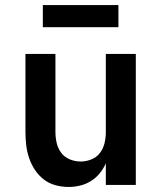

<svg xmlns="http://www.w3.org/2000/svg" viewBox="-20 -734 640 762"><path d="M252 8Q226 8 200 1Q174 -6 153.5 -22Q133 -38 118.5 -60Q104 -82 95.5 -107Q87 -132 84 -158Q81 -184 81 -210V-520H200V-210Q200 -188 205 -166.5Q210 -145 223 -127.5Q236 -110 257 -101.5Q278 -93 300 -93Q322 -93 343 -101.5Q364 -110 377 -127.5Q390 -145 395 -166.5Q400 -188 400 -210V-520H519V0H400V-86Q391 -65 376 -46.5Q361 -28 341 -15.5Q321 -3 298 2.5Q275 8 252 8ZM150 -626V-714H450V-626Z"/></svg>

Font: Zed Sans Extended
Style: Bold
Weight: 700
Width: 7
Designer: Belleve Invis
Foundry: Belleve Invis
Version: Version 1.0.0; ttfautohint (v1.8.4)